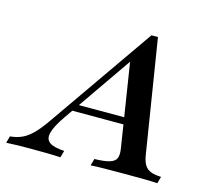

<svg xmlns="http://www.w3.org/2000/svg" viewBox="-152 -680 856 783"><g transform="rotate(15 276.5 -288.5)"><path d="M-63.7 0 -55.6 -29Q-27.4 -31.5 -4.8 -41.9Q17.7 -52.4 39.5 -74.6Q61.3 -96.8 86.3 -133.1L395.2 -576.6H422.6L499.2 -98.4Q503.2 -73.4 512.1 -58.5Q521 -43.5 537.9 -36.7Q554.8 -29.8 582.3 -29L574.2 0Q553.2 -1.6 519.8 -2Q486.3 -2.4 443.5 -2.4Q391.1 -2.4 352.8 -2Q314.5 -1.6 292.7 0L300.8 -29Q341.9 -29.8 363.7 -36.3Q385.5 -42.7 391.9 -56.9Q398.4 -71 394.4 -96.8L337.1 -461.3L362.9 -484.7L139.5 -162.1Q108.1 -116.9 100 -87.9Q91.9 -58.9 110.1 -45.2Q128.2 -31.5 173.4 -29L165.3 0Q132.3 -1.6 99.2 -2Q66.1 -2.4 34.7 -2.4Q10.5 -2.4 -13.3 -2Q-37.1 -1.6 -63.7 0ZM151.6 -196 171 -225H413.7L418.5 -196Z"/></g></svg>

Font: Playfair 5pt SemiExpanded Light SemiBold
Style: Italic
Weight: 600
Italic angle: -15.6°
Version: Version 2.001;gftools[0.9.30]